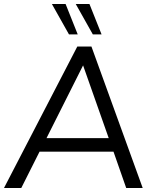

<svg xmlns="http://www.w3.org/2000/svg" viewBox="-21 -946 775 966"><path d="M614 0 550 -183H178L86 0H-1L368 -712H439L697 0ZM213 -251H526L397 -617ZM326 -773 240 -926H309L370 -773ZM446 -773 360 -926H429L490 -773Z"/></svg>

Font: PRinguin Sans
Style: Italic
Weight: 400
Designer: Vernon Adams
Foundry: Vernon Adams
Version: ""